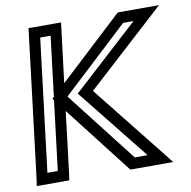

<svg xmlns="http://www.w3.org/2000/svg" viewBox="-79 -752 852 855"><g transform="rotate(-10 347.5 -324.5)"><path d="M529 -25H471L223 -344L524 -624H571L289 -366L270 -349L284 -332L529 -25ZM170 0 204 -282 436 17 442 25H453H579H636L603 -17L339 -349L649 -632L695 -674H636H519H509L500 -666L219 -405L249 -649L252 -674H227H130H105L102 -649L23 0L19 25H44H141H166L170 0ZM123 -25H76L149 -624H196L163 -353L155 -346L161 -338L123 -25Z"/></g></svg>

Font: Gamestation Display Outline
Style: Italic
Weight: 400
Designer: Jonas Hecksher
Foundry: Jonas Hecksher, Playtypeª, e-types AS
Version: Version 1.003